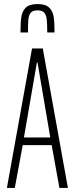

<svg xmlns="http://www.w3.org/2000/svg" viewBox="-20 -927 369 947"><path d="M14 0 138 -688H191L315 0H273L235 -211H92L53 0ZM98 -249H228L165 -619H162ZM249 -767H213Q213 -810 210.5 -831.5Q208 -853 198 -864.5Q188 -876 165 -876Q142 -876 132 -864.5Q122 -853 120 -832Q118 -811 118 -767H81Q81 -817 85.5 -845Q90 -873 108 -890Q126 -907 165 -907Q204 -907 222 -890Q240 -873 244.5 -845.5Q249 -818 249 -767Z"/></svg>

Font: Saira Ultra Condensed ExLight
Style: Regular
Weight: 200
Width: 1
Designer: Hector Gatti with collaboration of the Omnibus-Type team
Foundry: Omnibus-Type
Version: Version 1.001; ttfautohint (v1.8)